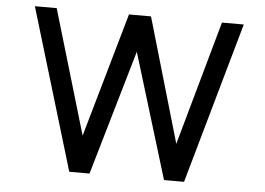

<svg xmlns="http://www.w3.org/2000/svg" viewBox="-51 -795 1196 868"><g transform="rotate(5 546.5 -361.0)"><path d="M814 5H723L550 -562L385 5H293L73 -727H172L339 -163L500 -727H600L764 -163L922 -727H1021Z"/></g></svg>

Font: SUITE SemiBold
Style: Regular
Weight: 600
Designer: Sun
Foundry: Sun
Version: Version 2.040